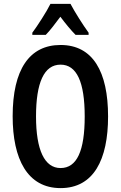

<svg xmlns="http://www.w3.org/2000/svg" viewBox="-20 -956 620 986"><path d="M342 -936H239C220 -897 171 -821 146 -788V-777H215C236 -798 264 -835 290 -870C317 -834 345 -800 368 -777H435V-788C406 -828 366 -891 342 -936ZM535 -358C535 -588 457 -725 291 -725C131 -725 45 -599 45 -359C45 -139 121 10 291 10C461 10 535 -136 535 -358ZM165 -358C165 -531 206 -624 291 -624C374 -624 415 -535 415 -358C415 -181 375 -93 291 -93C209 -93 165 -185 165 -358Z"/></svg>

Font: Noto Sans Hebrew ExtraCondensed SemiBold
Style: Regular
Weight: 600
Width: 2
Designer: Ben Nathan
Foundry: Google LLC
Version: Version 3.001